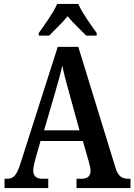

<svg xmlns="http://www.w3.org/2000/svg" viewBox="-20 -951 680 971"><path d="M176 -784V-771H229C255 -799 296 -836 322 -869C348 -836 389 -799 416 -771H469V-784C442 -822 395 -886 376 -931H269C250 -886 203 -822 176 -784ZM3 0H224V-47H194C162 -47 148 -63 148 -89C148 -106 155 -131 159 -147L185 -238H399L428 -137C433 -121 438 -100 438 -86C438 -60 421 -47 394 -47H367V0H640V-47H629C596 -47 577 -60 564 -103L376 -714H272L83 -123C63 -60 46 -47 15 -47H3ZM203 -292 259 -484C273 -531 286 -578 295 -619C303 -578 317 -529 331 -477L382 -292Z"/></svg>

Font: Noto Serif Bengali Condensed SemiBold
Style: Regular
Weight: 600
Width: 3
Designer: Juan Bruce, Universal Thirst, Indian Type Foundry and the Monotype Design Team.
Foundry: Monotype Imaging Inc.
Version: Version 2.003